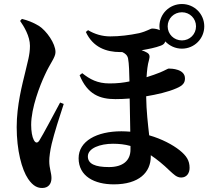

<svg xmlns="http://www.w3.org/2000/svg" viewBox="-20 -867 1040 955"><path d="M80 -763C99 -736 129 -687 129 -639C129 -593 116 -555 106 -510C91 -448 63 -344 63 -235C63 -120 88 -24 120 23C146 61 169 68 190 68C221 68 236 47 236 19C236 -8 225 -29 225 -66C225 -85 229 -117 237 -151C249 -202 277 -290 297 -350L279 -357C251 -305 194 -197 175 -167C166 -154 156 -155 148 -171C140 -186 135 -214 135 -246C135 -331 179 -443 203 -494C230 -554 256 -581 256 -608C256 -651 211 -714 174 -738C144 -756 117 -766 89 -773ZM629 -123C629 -68 591 -36 522 -36C453 -36 417 -52 417 -89C417 -130 478 -152 542 -152C572 -152 601 -149 629 -141ZM885 -806C924 -806 955 -775 955 -736C955 -697 924 -666 885 -666C845 -666 814 -697 814 -736C814 -775 845 -806 885 -806ZM407 -708C442 -632 508 -608 578 -608H588C602 -602 614 -592 617 -576C622 -551 623 -504 624 -462C596 -456 565 -452 525 -452C464 -452 427 -473 389 -503L376 -493C415 -397 477 -374 554 -374C578 -374 600 -375 625 -377C626 -333 627 -276 628 -212C614 -213 599 -214 584 -214C461 -214 371 -165 371 -80C371 10 450 50 546 50C672 50 730 -10 730 -89V-95C760 -75 791 -50 825 -17C843 -1 858 16 881 16C909 16 923 -6 923 -32C923 -68 908 -92 873 -120C839 -147 785 -176 722 -194C716 -249 708 -313 707 -388C760 -397 815 -409 858 -428C891 -442 900 -456 900 -477C900 -524 833 -526 819 -526C815 -526 801 -517 777 -507C758 -499 734 -491 709 -483C711 -515 714 -545 721 -568C726 -587 726 -598 708 -607C702 -611 693 -614 684 -617C719 -623 754 -630 780 -640C791 -644 799 -650 802 -661C823 -639 852 -625 885 -625C946 -625 996 -674 996 -736C996 -798 946 -847 885 -847C823 -847 773 -798 773 -736C773 -729 774 -723 775 -717C764 -722 751 -725 737 -725C728 -725 712 -712 672 -702C624 -692 575 -686 528 -686C489 -686 451 -697 418 -717Z"/></svg>

Font: Source Han Serif
Style: Bold
Weight: 700
Designer: Ryoko NISHIZUKA 西塚涼子 (kana & ideographs); Frank Grießhammer (Latin, Greek & Cyrillic); Wenlong ZHANG 张文龙 (bopomofo); San
Foundry: Adobe Systems Incorporated
Version: Version 1.001;PS 1.001;hotconv 16.6.54;makeotf.lib2.5.65590